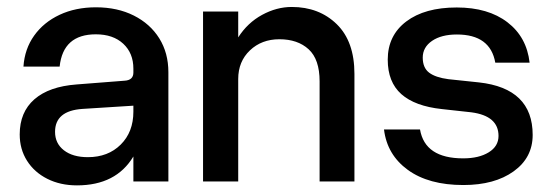

<svg xmlns="http://www.w3.org/2000/svg" viewBox="-20 -534 1626 565"><path d="M475.5 -321.5V0H372.5V-73.5Q321.5 11.5 206.5 11.5Q157.5 11.5 119.2 -7.8Q81 -27 59.5 -61Q38 -95 38 -138.5Q38 -204 81.2 -241.8Q124.5 -279.5 205.5 -285.5L346.5 -296.5Q372.5 -298 372.5 -320.5V-332Q372.5 -377.5 342.8 -405.2Q313 -433 262 -433Q165.5 -433 155.5 -338H49Q52.5 -390 80.5 -429.2Q108.5 -468.5 155.5 -490.5Q202.5 -512.5 262.5 -512.5Q325.5 -512.5 373.8 -488.2Q422 -464 448.8 -421Q475.5 -378 475.5 -321.5ZM142 -146Q142 -112 168 -91.8Q194 -71.5 238.5 -71.5Q298 -71.5 335.2 -108.5Q372.5 -145.5 372.5 -205.5V-223L222.5 -213.5Q142 -208 142 -146Z M920.5 -294.5Q920.5 -359.5 888.2 -389Q856 -418.5 802 -418.5Q750 -418.5 715.5 -385.8Q681 -353 681 -301.5V0H577.5V-500H681V-424Q708.5 -467 751.2 -490.2Q794 -513.5 838.5 -513.5Q919 -513.5 971 -462.8Q1023 -412 1023 -316.5V0H920.5Z M1367 -203.5 1280.5 -213Q1201 -221.5 1161 -257Q1121 -292.5 1121 -358.5Q1121 -429.5 1175.5 -470.8Q1230 -512 1324 -512Q1416.5 -512 1473.2 -468.5Q1530 -425 1538.5 -349.5H1437.5Q1423 -432.5 1324.5 -432.5Q1279 -432.5 1251.5 -413.8Q1224 -395 1224 -364.5Q1224 -334.5 1242.8 -320.2Q1261.5 -306 1299.5 -301L1389.5 -291.5Q1547.5 -274 1547.5 -137Q1547.5 -70 1491.5 -29.8Q1435.5 10.5 1343.5 10.5Q1241.5 10.5 1180.2 -34Q1119 -78.5 1110 -153H1216Q1230.5 -68 1343 -68Q1389.5 -68 1418.2 -85.8Q1447 -103.5 1447 -134Q1447 -193 1367 -203.5Z"/></svg>

Font: Overused Grotesk Medium
Style: Regular
Weight: 525
Version: Version 0.004